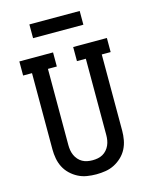

<svg xmlns="http://www.w3.org/2000/svg" viewBox="-135 -1012 870 1106"><g transform="rotate(-15 300.0 -459.0)"><path d="M300 8Q272 8 244.5 3.5Q217 -1 192.5 -13.5Q168 -26 147.5 -45.5Q127 -65 114.5 -89.5Q102 -114 97 -141.5Q92 -169 92 -196V-651H39V-735H240V-651H187V-196Q187 -181 189.5 -165.5Q192 -150 198.5 -135.5Q205 -121 215.5 -109Q226 -97 239.5 -89.5Q253 -82 268.5 -79Q284 -76 300 -76Q316 -76 331.5 -79Q347 -82 360.5 -89.5Q374 -97 384.5 -109Q395 -121 401.5 -135.5Q408 -150 410.5 -165.5Q413 -181 413 -196V-651H360V-735H561V-651H508V-196Q508 -169 503 -141.5Q498 -114 485.5 -89.5Q473 -65 452.5 -45.5Q432 -26 407.5 -13.5Q383 -1 355.5 3.5Q328 8 300 8ZM150 -844V-926H450V-844Z"/></g></svg>

Font: Iosevka Slab Medium Extended
Style: Regular
Weight: 500
Width: 7
Monospace: yes
Designer: Belleve Invis
Foundry: Belleve Invis
Version: Version 11.1.1; ttfautohint (v1.8.3)